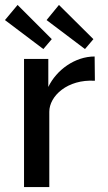

<svg xmlns="http://www.w3.org/2000/svg" viewBox="-22 -755 434 775"><path d="M49 -735 -2 -674 153 -557 187 -597ZM216 -735 166 -674 321 -557 355 -597ZM75 0H177V-304C177 -367 250 -436 361 -429L360 -527C281 -527 206 -473 173 -404V-517H75Z"/></svg>

Font: United Sans Medium
Style: Regular
Weight: 500
Designer: Pablo Impallari, Rodrigo Fuenzalida (Modified by Dan O. Williams)
Version: Version 1.000;PS 001.000;hotconv 1.0.88;makeotf.lib2.5.64775